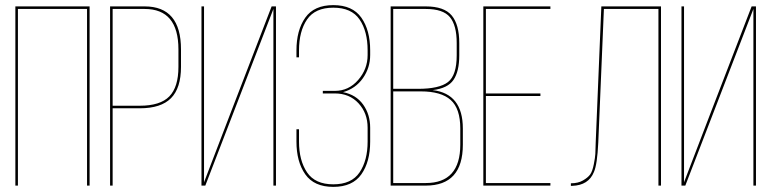

<svg xmlns="http://www.w3.org/2000/svg" viewBox="-20 -725 3013 750"><path d="M320 -690H50V0H40V-700H330V0H320Z M410 -700H545Q687 -700 687 -532V-464Q687 -381 648 -341.5Q609 -302 526 -302H420V0H410ZM420 -312H526Q606 -312 641.5 -348.5Q677 -385 677 -464V-532Q677 -690 545 -690H420Z M1048 -690 782 0H767V-700H777V-13L882 -287L1041 -700H1058V0H1048Z M1426 -528V-510Q1426 -460 1397.5 -419.5Q1369 -379 1320 -365Q1371 -355 1398.5 -316.5Q1426 -278 1426 -226V-172Q1426 -93 1391.5 -44Q1357 5 1282 5Q1207 5 1172.5 -44Q1138 -93 1138 -172V-220H1148V-172Q1148 -98 1179.5 -51.5Q1211 -5 1282 -5Q1353 -5 1384.5 -51.5Q1416 -98 1416 -172V-226Q1416 -283 1380.5 -321.5Q1345 -360 1288 -360H1241V-370H1288Q1342 -370 1379 -412.5Q1416 -455 1416 -510V-528Q1416 -603 1384.5 -649Q1353 -695 1282 -695Q1211 -695 1179.5 -649Q1148 -603 1148 -528V-501H1138V-528Q1138 -607 1172.5 -656Q1207 -705 1282 -705Q1357 -705 1391.5 -656Q1426 -607 1426 -528Z M1506 -700H1643Q1715 -700 1744.5 -664.5Q1774 -629 1774 -557V-509Q1774 -446 1751.5 -413Q1729 -380 1670 -373Q1788 -359 1788 -223V-160Q1788 0 1643 0H1506ZM1516 -378H1613Q1696 -378 1730 -404.5Q1764 -431 1764 -509V-557Q1764 -626 1737.5 -658Q1711 -690 1643 -690H1516ZM1516 -10H1643Q1778 -10 1778 -160V-223Q1778 -301 1740.5 -334.5Q1703 -368 1624 -368H1516Z M1878 -360H2091V-350H1878V-10H2130V0H1868V-700H2130V-690H1878Z M2552 -690H2339L2317 -168Q2313 -82 2300 -53Q2279 -1 2215 1H2210V-9Q2238 -9 2257 -20Q2276 -31 2285 -43Q2294 -55 2299.5 -83Q2305 -111 2305.5 -123.5Q2306 -136 2307 -169L2329 -700H2562V0H2552Z M2923 -690 2657 0H2642V-700H2652V-13L2757 -287L2916 -700H2933V0H2923Z"/></svg>

Font: Bebas Neue Thin
Style: Regular
Weight: 200
Designer: Ryoichi Tsunekawa
Foundry: Ryoichi Tsunekawa
Version: Version 1.003;PS 001.003;hotconv 1.0.70;makeotf.lib2.5.58329